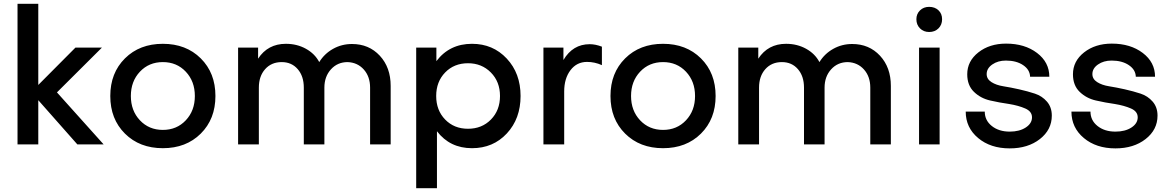

<svg xmlns="http://www.w3.org/2000/svg" viewBox="-20 -758 6148 1008"><path d="M72 -738H181V-312L376 -508H515L279 -273L524 0H386L181 -232V0H72Z M1111 -254Q1111 -133 1034 -56.5Q957 20 835 20Q713 20 636 -56.5Q559 -133 559 -254Q559 -375 636 -451.5Q713 -528 835 -528Q957 -528 1034 -451.5Q1111 -375 1111 -254ZM1003 -254Q1003 -331 955.5 -381.5Q908 -432 835 -432Q762 -432 714.5 -381.5Q667 -331 667 -254Q667 -177 714.5 -126.5Q762 -76 835 -76Q908 -76 955.5 -126.5Q1003 -177 1003 -254Z M1230 0V-508H1335V-450Q1386 -528 1481 -528Q1539 -528 1586 -502Q1633 -476 1656 -432Q1683 -476 1728.5 -501.5Q1774 -527 1828 -527Q1917 -527 1974 -465.5Q2031 -404 2031 -307V0H1923V-298Q1923 -356 1890 -393Q1857 -430 1805 -432Q1752 -432 1717.5 -394Q1683 -356 1683 -298V0H1575V-298Q1575 -358 1543 -395Q1511 -432 1459 -432Q1405 -432 1372 -395Q1339 -358 1339 -298V0Z M2274 -69V230H2165V-508H2271V-437Q2340 -528 2458 -528Q2568 -528 2640.5 -450.5Q2713 -373 2713 -254Q2713 -135 2641 -57.5Q2569 20 2458 20Q2342 20 2274 -69ZM2605 -254Q2605 -329 2557 -377.5Q2509 -426 2437 -426Q2364 -426 2317 -377.5Q2270 -329 2270 -254Q2270 -179 2317 -130.5Q2364 -82 2437 -82Q2510 -82 2557.5 -130.5Q2605 -179 2605 -254Z M3076 -526Q3106 -526 3140 -513V-416Q3102 -433 3062 -433Q3008 -433 2975 -389.5Q2942 -346 2942 -278V0H2833V-508H2938V-443Q2987 -526 3076 -526Z M3737 -254Q3737 -133 3660 -56.5Q3583 20 3461 20Q3339 20 3262 -56.5Q3185 -133 3185 -254Q3185 -375 3262 -451.5Q3339 -528 3461 -528Q3583 -528 3660 -451.5Q3737 -375 3737 -254ZM3629 -254Q3629 -331 3581.5 -381.5Q3534 -432 3461 -432Q3388 -432 3340.5 -381.5Q3293 -331 3293 -254Q3293 -177 3340.5 -126.5Q3388 -76 3461 -76Q3534 -76 3581.5 -126.5Q3629 -177 3629 -254Z M3856 0V-508H3961V-450Q4012 -528 4107 -528Q4165 -528 4212 -502Q4259 -476 4282 -432Q4309 -476 4354.5 -501.5Q4400 -527 4454 -527Q4543 -527 4600 -465.5Q4657 -404 4657 -307V0H4549V-298Q4549 -356 4516 -393Q4483 -430 4431 -432Q4378 -432 4343.5 -394Q4309 -356 4309 -298V0H4201V-298Q4201 -358 4169 -395Q4137 -432 4085 -432Q4031 -432 3998 -395Q3965 -358 3965 -298V0Z M4913 -508V0H4805V-508ZM4791 -657Q4791 -685 4810 -703.5Q4829 -722 4858 -722Q4888 -722 4907 -704Q4926 -686 4926 -657Q4926 -628 4907 -609Q4888 -590 4858 -590Q4829 -590 4810 -609Q4791 -628 4791 -657Z M5281 21Q5180 21 5115 -33.5Q5050 -88 5050 -172H5150Q5150 -126 5187 -96.5Q5224 -67 5281 -67Q5332 -67 5365 -88.5Q5398 -110 5398 -142Q5398 -173 5362.5 -188.5Q5327 -204 5278 -212Q5228 -219 5178 -230.5Q5128 -242 5093 -276Q5058 -310 5058 -368Q5058 -437 5116.5 -483Q5175 -529 5262 -529Q5360 -529 5424.5 -480Q5489 -431 5489 -355H5388Q5387 -392 5351.5 -416Q5316 -440 5261 -440Q5219 -440 5189.5 -419.5Q5160 -399 5160 -369Q5160 -343 5185 -327Q5210 -311 5248 -305Q5286 -299 5330.5 -289Q5375 -279 5413 -266.5Q5451 -254 5476.5 -224.5Q5502 -195 5502 -151Q5502 -77 5439.5 -28Q5377 21 5281 21Z M5836 21Q5735 21 5670 -33.5Q5605 -88 5605 -172H5705Q5705 -126 5742 -96.5Q5779 -67 5836 -67Q5887 -67 5920 -88.5Q5953 -110 5953 -142Q5953 -173 5917.5 -188.5Q5882 -204 5833 -212Q5783 -219 5733 -230.5Q5683 -242 5648 -276Q5613 -310 5613 -368Q5613 -437 5671.5 -483Q5730 -529 5817 -529Q5915 -529 5979.5 -480Q6044 -431 6044 -355H5943Q5942 -392 5906.5 -416Q5871 -440 5816 -440Q5774 -440 5744.5 -419.5Q5715 -399 5715 -369Q5715 -343 5740 -327Q5765 -311 5803 -305Q5841 -299 5885.5 -289Q5930 -279 5968 -266.5Q6006 -254 6031.5 -224.5Q6057 -195 6057 -151Q6057 -77 5994.5 -28Q5932 21 5836 21Z"/></svg>

Font: Metropolitano Medium
Style: Regular
Weight: 500
Designer: Fonts by Alex Slobzheninov & Chris M. Simpson / Changes by Cristiano Sobral
Foundry: Fonts by Alex Slobzheninov & Chris M. Simpson / Changes by Cristiano Sobral
Version: Version 1.00;August 30, 2020;FontCreator 13.0.0.2681 64-bit